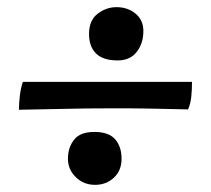

<svg xmlns="http://www.w3.org/2000/svg" viewBox="-20 -531 590 537"><path d="M309 -362Q268 -362 248.5 -381.5Q229 -401 229 -436Q229 -474 253 -492.5Q277 -511 306 -511Q337 -511 359 -493Q381 -475 381 -444Q381 -410 362.5 -386Q344 -362 309 -362ZM33 -224Q33 -241 35.5 -263Q38 -285 44 -302H517Q517 -280 515 -260.5Q513 -241 506 -225Q464 -226 436.5 -226.5Q409 -227 386.5 -227.5Q364 -228 340.5 -228Q317 -228 285 -228Q219 -228 159.5 -226.5Q100 -225 33 -224ZM246 -14Q214 -14 192 -35.5Q170 -57 170 -87Q170 -118 187 -140Q204 -162 244 -162Q284 -162 302 -141.5Q320 -121 320 -87Q320 -54 298.5 -34Q277 -14 246 -14Z"/></svg>

Font: Vollkorn ExtraBold
Style: Italic
Weight: 800
Italic angle: -11°
Designer: Friedrich Althausen
Foundry: Friedrich Althausen
Version: Version 5.000; ttfautohint (v1.8.3)